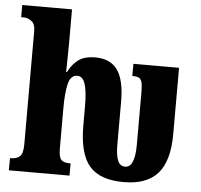

<svg xmlns="http://www.w3.org/2000/svg" viewBox="-54 -816 923 880"><g transform="rotate(5 408.0 -376.0)"><path d="M340 -234V-325Q340 -391 329 -425Q318 -459 293 -459Q262 -459 252 -418Q242 -377 242 -306V-121Q242 -81 253.5 -68.5Q265 -56 294 -56H297V0H18V-56H21Q49 -56 63.5 -69.5Q78 -83 78 -124V-645Q78 -679 60.5 -691.5Q43 -704 26 -704H13V-760H242V-599Q242 -558 241 -521.5Q240 -485 240 -472H244Q262 -508 290 -529Q318 -550 368 -550Q437 -550 470 -504Q503 -458 503 -357V-160Q503 -111 513.5 -87Q524 -63 547 -63Q592 -63 592 -169V-410Q592 -440 588 -455Q584 -470 574.5 -475Q565 -480 545 -480H544V-536H754V-232Q754 -107 703 -49.5Q652 8 547 8Q436 8 388 -49Q340 -106 340 -234Z"/></g></svg>

Font: Noto Serif CondBlack
Style: Regular
Weight: 900
Width: 3
Designer: Monotype Design Team
Foundry: Monotype Imaging Inc.
Version: Version 1.001